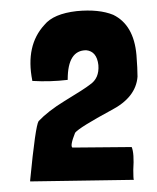

<svg xmlns="http://www.w3.org/2000/svg" viewBox="-20 -676 296 363"><path d="M37 -333V-335Q47 -438 53 -447Q71 -466 102 -485Q140 -508 150 -516Q168 -528 166 -553Q163 -579 143 -581Q108 -581 108 -526V-525Q75 -521 41 -523V-524Q28 -590 64 -629Q81 -650 125 -655Q167 -659 194 -648Q233 -629 238 -572Q240 -546 240 -531Q237 -492 191 -468Q130 -435 122 -425Q112 -400 117 -397L229 -398Q234 -386 232 -355Q232 -338 233 -336Z"/></svg>

Font: Londrina Solid
Style: Regular
Weight: 400
Designer: Marcelo Magalhaes
Foundry: Marcelo Magalh„es
Version: Version 1.001 2011